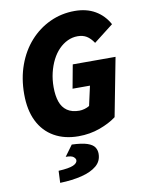

<svg xmlns="http://www.w3.org/2000/svg" viewBox="-97 -730 795 1043"><g transform="rotate(-10 300.0 -209.0)"><path d="M292 12Q215 12 158 -20.5Q101 -53 70.5 -114.5Q40 -176 40 -264Q40 -351 66.5 -424Q93 -497 140.5 -550Q188 -603 251.5 -632.5Q315 -662 388 -662Q453 -662 500.5 -634.5Q548 -607 576 -556L468 -472Q450 -499 429.5 -511.5Q409 -524 380 -524Q351 -524 324.5 -511.5Q298 -499 276 -476.5Q254 -454 238 -422.5Q222 -391 213 -353.5Q204 -316 204 -274Q204 -227 215.5 -193.5Q227 -160 253 -142Q279 -124 320 -124Q334 -124 349.5 -128.5Q365 -133 376 -140L400 -248H304L328 -378H564L502 -56Q465 -28 410 -8Q355 12 292 12ZM149 244 152 178Q210 175 233.5 164.5Q257 154 257 138Q257 129 246 119.5Q235 110 203 110L247 50Q303 52 332 62Q361 72 371.5 88Q382 104 382 124Q382 165 351.5 190.5Q321 216 268.5 229Q216 242 149 244Z"/></g></svg>

Font: Source Code Pro ExtraLight Black
Style: Italic
Weight: 900
Italic angle: -11°
Monospace: yes
Version: Version 1.016;hotconv 1.0.116;makeotfexe 2.5.65601